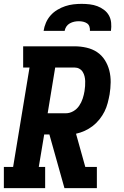

<svg xmlns="http://www.w3.org/2000/svg" viewBox="-21 -975 641 995"><path d="M-1 0V-110H47L132 -625H99V-735H366Q397 -735 427.5 -728Q458 -721 482 -705Q506 -689 522 -664Q538 -639 545.5 -609.5Q553 -580 552.5 -548.5Q552 -517 547 -486Q543 -464 537 -441Q531 -418 520.5 -397Q510 -376 494.5 -356.5Q479 -337 459.5 -322Q440 -307 418 -297Q396 -287 373 -282L421 -110H481V0H313L235 -278H208L180 -110H213V0ZM320 -388Q340 -388 358.5 -398.5Q377 -409 389 -426.5Q401 -444 407.5 -464Q414 -484 417 -503Q419 -516 420 -529Q421 -542 420.5 -555Q420 -568 417 -580Q414 -592 407.5 -602.5Q401 -613 390 -619Q379 -625 366 -625H265L226 -388ZM205 -815Q208 -836 217 -857Q226 -878 241 -895Q256 -912 276 -924Q296 -936 317 -943Q338 -950 359.5 -952.5Q381 -955 402 -955Q423 -955 444 -952.5Q465 -950 483.5 -943Q502 -936 518 -924Q534 -912 543.5 -895Q553 -878 555 -857Q557 -836 554 -815H445Q446 -826 442.5 -837Q439 -848 430 -854Q421 -860 410 -862.5Q399 -865 387 -865Q375 -865 363.5 -862.5Q352 -860 341 -854Q330 -848 323 -837.5Q316 -827 314 -815Z"/></svg>

Font: Iosevka Etoile XBdObl
Style: Regular
Weight: 800
Italic angle: -9°
Designer: Belleve Invis
Foundry: Belleve Invis
Version: Version 15.5.2; ttfautohint (v1.8.4)